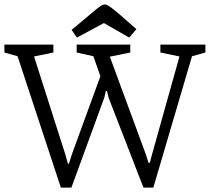

<svg xmlns="http://www.w3.org/2000/svg" viewBox="-25 -851 955 874"><path d="M252 3 55 -595 -5 -612V-648H218V-612L130 -594L273 -146L284 -106H289L302 -148L432 -504L400 -595L324 -612V-648H568V-612L475 -593L639 -148L651 -110H657L667 -148L792 -594L705 -612V-648H910V-612L849 -595L673 3H628L469 -407L462 -437H457L450 -407L300 3ZM325 -680 301 -715 368 -771Q403 -801 422.5 -816Q442 -831 451 -831Q462 -831 482.5 -815.5Q503 -800 536 -771L596 -718L563 -680L448 -746Z"/></svg>

Font: Faustina Light
Style: Regular
Weight: 300
Designer: Alfonso Garcia
Foundry: http://www.omnibus-type.com
Version: Version 1.200